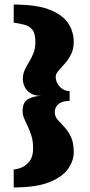

<svg xmlns="http://www.w3.org/2000/svg" viewBox="-20 -685 393 841"><path d="M40 136V57Q54 57 74 49Q94 41 109.5 21Q125 1 125 -35Q125 -66 118 -89Q111 -112 102 -130.5Q93 -149 86 -165.5Q79 -182 79 -199Q79 -238 104 -251.5Q129 -265 162 -265Q130 -265 112 -277.5Q94 -290 87 -307Q80 -324 80 -338Q80 -361 88.5 -379Q97 -397 107.5 -414Q118 -431 126.5 -452Q135 -473 135 -502Q135 -538 122 -554.5Q109 -571 87.5 -576.5Q66 -582 40 -586V-665Q143 -665 200 -641.5Q257 -618 280 -581Q303 -544 303 -502Q303 -470 291 -446.5Q279 -423 263.5 -406Q248 -389 236 -375Q224 -361 224 -349Q224 -333 232 -318.5Q240 -304 254 -295Q268 -286 285 -286V-243Q263 -243 248.5 -236.5Q234 -230 227 -219Q220 -208 220 -193Q220 -175 232.5 -160.5Q245 -146 261.5 -129Q278 -112 290.5 -86Q303 -60 303 -18Q303 18 279 53.5Q255 89 197.5 112.5Q140 136 40 136Z"/></svg>

Font: Alumni Sans Black
Style: Regular
Weight: 900
Designer: Robert E. Leuschke
Foundry: Robert E. Leuschke
Version: Version 1.018